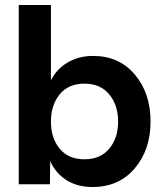

<svg xmlns="http://www.w3.org/2000/svg" viewBox="-20 -738 648 769"><path d="M219 -142.5Q254 -100 318 -100Q382 -100 417.5 -142.5Q453 -185 453 -251Q453 -317 417.5 -360Q382 -403 318 -403Q254 -403 219 -360Q184 -317 184 -251Q184 -185 219 -142.5ZM351 11Q289 11 245.5 -17Q202 -45 181 -93L180 0H55V-718H184V-416Q206 -461 250.5 -487.5Q295 -514 353 -514Q457 -514 520 -439.5Q583 -365 583 -251Q583 -138 519.5 -63.5Q456 11 351 11Z"/></svg>

Font: Techna Sans
Style: Regular
Weight: 400
Designer: Carl Enlund
Version: Version 1.003